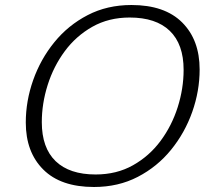

<svg xmlns="http://www.w3.org/2000/svg" viewBox="-20 -737 842 767"><path d="M777.5 -459.5Q777.5 -373.5 748 -290Q718.5 -206.5 663.5 -138.8Q608.5 -71 530.5 -30.5Q452.5 10 355.5 10Q222.5 10 152.8 -59.8Q83 -129.5 83 -247.5Q83 -333.5 112.5 -417Q142 -500.5 197 -568.2Q252 -636 330 -676.5Q408 -717 505 -717Q638 -717 707.8 -647.2Q777.5 -577.5 777.5 -459.5ZM147 -249Q147 -146.5 202.2 -93.2Q257.5 -40 362 -40Q446 -40 511.2 -76.8Q576.5 -113.5 621.5 -174.2Q666.5 -235 690 -309.2Q713.5 -383.5 713.5 -458Q713.5 -560.5 658.2 -613.8Q603 -667 498 -667Q414.5 -667 349.2 -630.2Q284 -593.5 239 -532.8Q194 -472 170.5 -397.8Q147 -323.5 147 -249Z"/></svg>

Font: Newsreader 6pt Light
Style: Italic
Weight: 300
Italic angle: -17°
Designer: Hugues Gentile
Foundry: Production Type
Version: Version 1.003; ttfautohint (v1.8.3)